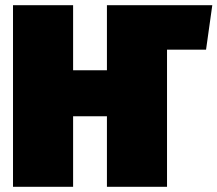

<svg xmlns="http://www.w3.org/2000/svg" viewBox="-20 -718 836 738"><path d="M796 -698H391V-448H261V-698H30V0H261V-271H391V0H622V-527H772Z"/></svg>

Font: Fira Sans Ultra
Style: Regular
Weight: 950
Designer: Carrois Corporate & Edenspiekermann AG
Foundry: Carrois Corporate GbR & Edenspiekermann AG
Version: Version 4.203;PS 004.203;hotconv 1.0.88;makeotf.lib2.5.64775